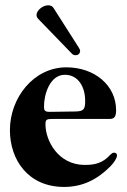

<svg xmlns="http://www.w3.org/2000/svg" viewBox="-20 -702 484 732"><path d="M224.4 10.7C294 10.7 350.1 -17 399.9 -66.8C416.9 -83.8 426.1 -100.9 426.1 -109.4C426.1 -115.1 422.6 -120 414.8 -120C405.5 -120 398.4 -109 388.5 -100.1C360.1 -75.3 328.1 -73.2 303.3 -73.2C201 -73.2 153.4 -166.9 153.4 -227.3C153.4 -245.7 156.6 -248.6 181.1 -248.6H399.1C418.3 -248.6 422.6 -261.4 422.6 -282C422.6 -375.7 341.6 -445.3 233 -445.3C108.7 -445.3 17.8 -329.5 17.8 -206C17.8 -91.6 88.1 10.7 224.4 10.7ZM119.3 -644.9C119.3 -639.6 121.4 -634.6 125.7 -630L254.3 -497.2C258.5 -492.9 263.1 -491.5 268.5 -491.5C281.6 -491.5 285.5 -502.1 285.5 -507.1C285.5 -510.7 284.8 -513.5 281.2 -519.2L183.9 -671.9C179.3 -679.3 171.5 -681.8 163.4 -681.8C143.5 -681.8 119.3 -662.6 119.3 -644.9ZM147.7 -295.5C147.7 -344.5 171.2 -416.9 227.3 -416.9C278.4 -416.9 304.7 -370.7 304.7 -317.5C304.7 -286.9 300.4 -277.7 268.5 -277C233.7 -276.3 202.8 -275.9 171.2 -275.6C150.2 -274.9 147.7 -281.6 147.7 -295.5Z"/></svg>

Font: Margiela Serif
Style: Bold
Weight: 700
Designer: Andreas Faust, Stefan Endress
Version: Version 1.002;FEAKit 1.0